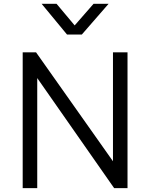

<svg xmlns="http://www.w3.org/2000/svg" viewBox="-20 -970 774 990"><path d="M97 0V-700H166L562.5 -138.5V-700H637.5V0H568.5L172 -567.5V0ZM325.5 -792 194.5 -950.5H271.5L365 -839L462.5 -950.5H540L402 -792Z"/></svg>

Font: Geologica ExtraLight
Style: Regular
Weight: 200
Designer: Sindre Bremnes, Frode Helland
Foundry: Monokrom Skriftforlag AS
Version: Version 1.010; ttfautohint (v1.8.4.7-5d5b);gftools[0.9.28]